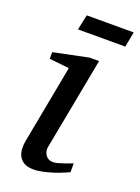

<svg xmlns="http://www.w3.org/2000/svg" viewBox="-130 -711 571 782"><g transform="rotate(20 155.5 -320.0)"><path d="M263.2 -28.8Q257.3 -26.4 241.7 -19.5Q226.1 -12.7 205.1 -5.6Q184.1 1.5 160.9 6.8Q137.7 12.2 117.2 12.2Q91.3 12.2 76.2 3.4Q61 -5.4 53.7 -19.5Q46.4 -33.7 45.4 -51.3Q44.4 -68.8 47.9 -85.9L111.8 -424.8L25.9 -434.1V-462.9L176.8 -494.1H217.8L142.1 -94.2Q140.1 -84 142.3 -74.7Q144.5 -65.4 149.7 -58.3Q154.8 -51.3 162.8 -47.1Q170.9 -43 181.2 -43Q189.9 -43 201.9 -46.1Q213.9 -49.3 225.8 -53.5Q237.8 -57.6 248 -61.5Q258.3 -65.4 263.2 -66.9ZM297.9 -585.9H92.8L106.9 -651.9H310.5Z"/></g></svg>

Font: Charis SIL
Style: Italic
Weight: 400
Italic angle: -11°
Foundry: SIL International
Version: Version 4.112